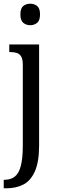

<svg xmlns="http://www.w3.org/2000/svg" viewBox="-26 -776 316 1036"><path d="M-6 240V194H0Q31 194 53 177.5Q75 161 86 120.5Q97 80 97 10V-427Q97 -457 88 -471.5Q79 -486 64 -490.5Q49 -495 30 -495H24V-536H185V8Q185 97 162.5 148Q140 199 100.5 219.5Q61 240 8 240ZM137 -640Q115 -640 99.5 -653Q84 -666 84 -698Q84 -731 99.5 -743.5Q115 -756 137 -756Q159 -756 174.5 -743.5Q190 -731 190 -698Q190 -666 174.5 -653Q159 -640 137 -640Z"/></svg>

Font: Noto Serif Condensed
Style: Regular
Weight: 400
Width: 3
Designer: Monotype Design Team
Foundry: Monotype Imaging Inc.
Version: Version 2.015